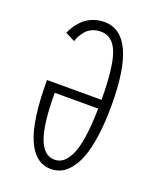

<svg xmlns="http://www.w3.org/2000/svg" viewBox="-135 -787 720 880"><g transform="rotate(20 225.0 -347.0)"><path d="M382 -359.5Q382 -275 372.8 -209.5Q363.5 -144 348.2 -103Q333 -62 311.5 -35.8Q290 -9.5 267.5 0.8Q245 11 219 11Q143 11 103.5 -79.8Q64 -170.5 64 -366.5H330Q329.5 -526.5 304.2 -593Q279 -659.5 221.5 -659.5Q197.5 -659.5 178.5 -650.8Q159.5 -642 148 -627.8Q136.5 -613.5 130 -601.5Q123.5 -589.5 120 -576.5L73.5 -600Q78.5 -614.5 89 -630.8Q99.5 -647 117 -665Q134.5 -683 162 -694.8Q189.5 -706.5 221.5 -706.5Q382 -706.5 382 -359.5ZM220.5 -35Q243.5 -35 261.2 -48.2Q279 -61.5 294.5 -92.8Q310 -124 319 -182.2Q328 -240.5 329.5 -323.5H117.5Q117.5 -173.5 142.8 -104.2Q168 -35 220.5 -35Z"/></g></svg>

Font: League Mono Condensed UltraLight
Style: Regular
Weight: 200
Width: 1
Designer: Tyler Finck
Foundry: The League of Moveable Type / Tyler Finck
Version: Version 2.210